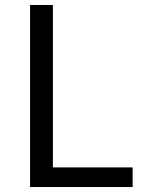

<svg xmlns="http://www.w3.org/2000/svg" viewBox="-20 -753 583 773"><path d="M101 0V-733H193V-79H514V0Z"/></svg>

Font: Noto Sans KR
Style: Regular
Weight: 400
Designer: Ryoko NISHIZUKA  (kana, bopomofo & ideographs); Paul D. Hunt (Latin, Greek & Cyrillic); Sandoll Communications , Soo-you
Foundry: Adobe
Version: Version 2.004-H2;hotconv 1.0.118;makeotfexe 2.5.65603